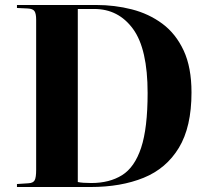

<svg xmlns="http://www.w3.org/2000/svg" viewBox="-20 -750 830 770"><path d="M48 0V-12L94 -15Q113 -16 119 -27Q125 -38 125 -69V-671Q125 -695 118.5 -705Q112 -715 91 -716L48 -718V-730H366Q440 -730 508.5 -712.5Q577 -695 631 -655Q685 -615 716.5 -547.5Q748 -480 748 -379Q748 -241 697.5 -157.5Q647 -74 556 -37Q465 0 343 0ZM346 -16Q419 -16 469.5 -47.5Q520 -79 546 -157.5Q572 -236 572 -377Q572 -554 513.5 -634Q455 -714 358 -714H292V-20Q301 -18 315 -17Q329 -16 346 -16Z"/></svg>

Font: Literata 72pt
Style: Bold
Weight: 700
Designer: Latin by Veronika Burian and Jose Scaglione. Greek by Irene Vlachou. Cyrillic by Vera Evstafieva.
Foundry: TypeTogether
Version: Version 3.002